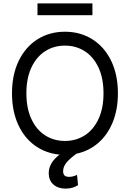

<svg xmlns="http://www.w3.org/2000/svg" viewBox="-20 -904 767 1133"><path d="M431.6 2.9Q394.5 29.3 373.5 54Q352.5 78.6 352.5 106.4Q352.5 123 360.6 131.3Q368.7 139.6 388.7 139.6Q411.1 139.6 434.6 127.9L440.4 188.5Q427.7 197.3 408.9 203.1Q390.1 209 367.2 209Q323.2 209 295.7 185.3Q268.1 161.6 267.6 118.2Q267.6 56.6 331.5 8.3Q249 0.5 185.3 -45.7Q121.6 -91.8 86.2 -170.9Q50.8 -250 50.8 -353.5Q50.8 -463.4 90.8 -545.7Q130.9 -627.9 201.7 -672.4Q272.5 -716.8 363.3 -716.8Q453.6 -716.8 524.7 -672.4Q595.7 -627.9 635.7 -545.7Q675.8 -463.4 675.8 -353.5Q675.8 -258.3 645.3 -183.1Q614.7 -107.9 559.6 -60.3Q504.4 -12.7 431.6 2.9ZM363.3 -634.8Q298.3 -634.8 246.8 -602.1Q195.3 -569.3 165.5 -505.9Q135.7 -442.4 135.7 -353.5Q135.7 -264.6 165.5 -201.2Q195.3 -137.7 246.8 -105Q298.3 -72.3 363.3 -72.3Q428.2 -72.3 479.7 -105Q531.2 -137.7 561 -201.2Q590.8 -264.6 590.8 -353.5Q590.8 -442.4 561 -505.9Q531.2 -569.3 479.7 -602.1Q428.2 -634.8 363.3 -634.8ZM525.4 -814.5H201.2V-883.8H525.4Z"/></svg>

Font: Pretendard JP
Style: Regular
Weight: 400
Designer: Base glyphs from Inter by Rasmus Andersson; Hangeul glyphs from Noto Sans CJK(Source Han Sans) by Jang Soo-young and Kan
Foundry: Kil Hyung-jin
Version: Version 1.309